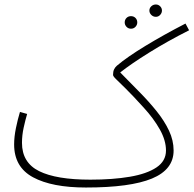

<svg xmlns="http://www.w3.org/2000/svg" viewBox="-20 -815 863 856"><path d="M363 21Q212 21 127.5 -24.5Q43 -70 43 -171Q43 -205 51 -244Q59 -283 69 -316L101 -307Q93 -280 85.5 -246Q78 -212 78 -178Q78 -90 154.5 -52Q231 -14 383 -14Q483 -14 559 -27Q635 -40 677.5 -68.5Q720 -97 720 -144Q720 -189 692.5 -238Q665 -287 620 -336Q570 -391 540.5 -420Q511 -449 497.5 -462Q484 -475 484 -481Q484 -496 488.5 -505.5Q493 -515 501 -522Q547 -561 628.5 -610.5Q710 -660 807 -710L823 -680Q726 -631 645 -580.5Q564 -530 516 -492Q559 -448 601.5 -405Q644 -362 678.5 -319Q713 -276 733.5 -232.5Q754 -189 754 -144Q754 -59 657.5 -19Q561 21 363 21ZM675 -740Q663 -740 654.5 -748.5Q646 -757 646 -768Q646 -779 654.5 -787Q663 -795 675 -795Q686 -795 694 -787Q702 -779 702 -768Q702 -757 694 -748.5Q686 -740 675 -740ZM564 -687Q552 -687 544 -695.5Q536 -704 536 -715Q536 -727 544 -735Q552 -743 564 -743Q576 -743 584 -735Q592 -727 592 -715Q592 -704 584 -695.5Q576 -687 564 -687Z"/></svg>

Font: Noto Sans Arabic SemCond ExtLt
Style: Regular
Weight: 200
Width: 4
Designer: Monotype Design Team, Nadine Chahine, Nizar Qandah and Khaled Hosny
Foundry: Monotype Imaging Inc.
Version: Version 2.012; ttfautohint (v1.8.4.7-5d5b)